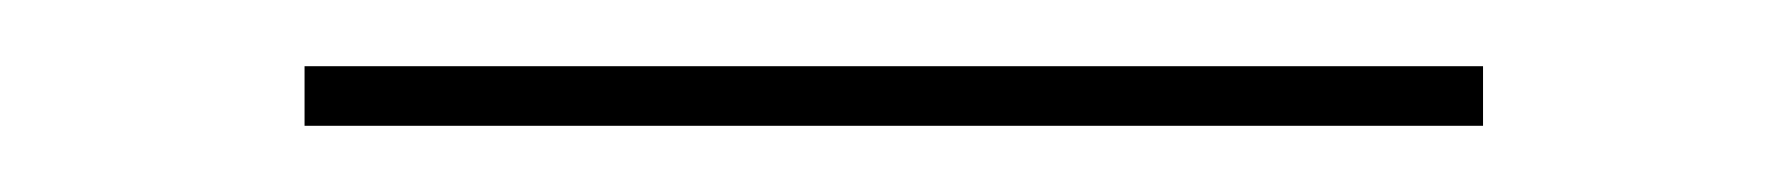

<svg xmlns="http://www.w3.org/2000/svg" viewBox="-20 -699 540 58"><path d="M428 -661H72V-679H428Z"/></svg>

Font: Iosevka Thin
Style: Regular
Weight: 100
Monospace: yes
Designer: Belleve Invis
Foundry: Belleve Invis
Version: Version 32.5.0; ttfautohint (v1.8.4)